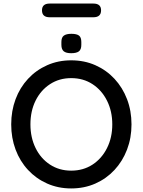

<svg xmlns="http://www.w3.org/2000/svg" viewBox="-20 -1049 801 1079"><path d="M719 -350Q719 -274 694 -208.5Q669 -143 623.5 -94Q578 -45 516 -17.5Q454 10 380 10Q307 10 245 -17.5Q183 -45 137.5 -94Q92 -143 67.5 -208.5Q43 -274 43 -350Q43 -426 67.5 -491.5Q92 -557 137.5 -606Q183 -655 245 -682.5Q307 -710 380 -710Q454 -710 516 -682.5Q578 -655 623.5 -606Q669 -557 694 -491.5Q719 -426 719 -350ZM611 -350Q611 -424 581.5 -483Q552 -542 500 -576Q448 -610 380 -610Q313 -610 261 -576Q209 -542 180 -483.5Q151 -425 151 -350Q151 -276 180 -217Q209 -158 261 -124Q313 -90 380 -90Q448 -90 500 -124Q552 -158 581.5 -217Q611 -276 611 -350ZM380 -750Q351 -750 338 -761Q325 -772 325 -797V-813Q325 -839 339 -849Q353 -859 381 -859Q411 -859 424 -849Q437 -839 437 -813V-797Q437 -771 423.5 -760.5Q410 -750 380 -750ZM259 -952Q216 -952 216 -991Q216 -1029 259 -1029H505Q548 -1029 548 -991Q548 -952 505 -952Z"/></svg>

Font: Quicksand SemiBold
Style: Regular
Weight: 600
Designer: Andrew Paglinawan
Foundry: Andrew Paglinawan
Version: Version 3.006